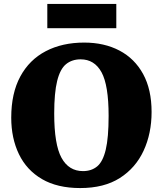

<svg xmlns="http://www.w3.org/2000/svg" viewBox="-20 -940 826 974"><path d="M387 14Q271 14 193 -31.5Q115 -77 76 -158Q37 -239 37 -343Q37 -467 83 -552Q129 -637 212.5 -680.5Q296 -724 407 -724Q509 -724 586 -683.5Q663 -643 706 -564.5Q749 -486 749 -372Q749 -263 708.5 -175.5Q668 -88 588 -37Q508 14 387 14ZM401 -72Q444 -72 473 -96Q502 -120 516.5 -181Q531 -242 531 -352Q531 -508 495 -573.5Q459 -639 389 -639Q345 -639 315 -614.5Q285 -590 270 -529.5Q255 -469 255 -364Q255 -207 292 -139.5Q329 -72 401 -72ZM220 -797V-920H570V-797Z"/></svg>

Font: Literata 36pt ExtraBold
Style: Regular
Weight: 800
Designer: Latin by Veronika Burian and Jose Scaglione. Greek by Irene Vlachou. Cyrillic by Vera Evstafieva.
Foundry: TypeTogether
Version: Version 3.002